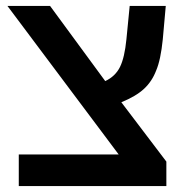

<svg xmlns="http://www.w3.org/2000/svg" viewBox="-20 -624 628 644"><path d="M538 0H43V-106H378L5 -604H148L333 -352Q367 -368 382.5 -399.5Q398 -431 404 -492L415 -604H536L526 -492Q519 -423 504 -388Q490 -351 463 -326Q436 -301 387 -281L538 -82Z"/></svg>

Font: Noto Sans Hebrew Droid SemiBold
Style: Regular
Weight: 600
Designer: Monotype Design Team
Foundry: Monotype Imaging Inc.
Version: Version 1.100; ttfautohint (v1.8.4.7-5d5b)